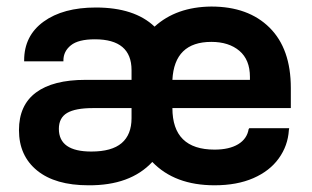

<svg xmlns="http://www.w3.org/2000/svg" viewBox="-20 -549 939 578"><path d="M855.5 -223.6H499Q499 -98.6 626 -98.6Q669.9 -98.6 696.8 -114.7Q723.6 -130.9 728.5 -160.2L730.5 -163.1H850.6L849.6 -157.2Q846.7 -110.4 819.3 -72.3Q792 -34.2 742.7 -12.7Q693.4 8.8 626 8.8Q505.9 8.8 438.5 -61.5Q372.1 9.8 246.1 8.8Q146.5 8.8 91.8 -35.6Q37.1 -80.1 37.1 -157.2Q37.1 -232.4 88.4 -270.5Q139.6 -308.6 237.3 -308.6H376V-337.9Q376 -430.7 265.6 -430.7Q215.8 -430.7 193.4 -412.6Q170.9 -394.5 170.9 -367.2V-364.3H52.7V-367.2Q52.7 -441.4 111.3 -483.9Q169.9 -526.4 268.6 -526.4Q384.8 -526.4 445.3 -468.8Q510.7 -528.3 616.2 -529.3Q727.5 -529.3 791.5 -465.8Q855.5 -402.3 855.5 -284.2ZM732.4 -317.4Q732.4 -369.1 700.7 -396Q668.9 -422.9 616.2 -422.9Q504.9 -422.9 499 -308.6H732.4ZM376 -193.4V-223.6H259.8Q207 -223.6 182.1 -209Q157.2 -194.3 157.2 -161.1Q157.2 -92.8 254.9 -92.8Q316.4 -92.8 346.2 -118.2Q376 -143.6 376 -193.4Z"/></svg>

Font: Altinn-DIN Exp
Style: DINExp-Bold
Weight: 700
Width: 7
Designer: Charles Nix
Foundry: Altinn
Version: Version 2.00